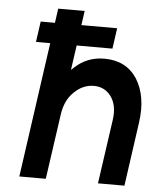

<svg xmlns="http://www.w3.org/2000/svg" viewBox="-51 -744 641 788"><g transform="rotate(5 269.5 -350.0)"><path d="M491 0 528 -262Q536 -318 528.5 -363Q521 -408 499 -443Q454 -512 364 -512Q294 -512 244 -466Q241 -464 238 -460.5Q235 -457 231 -454L266 -700H157L58 0H167L205 -266Q213 -327 249 -361Q285 -397 331 -397Q376 -397 402 -361Q428 -325 420 -266L382 0ZM78 -556H393L405 -641H90Z"/></g></svg>

Font: Unageo
Style: SemiBold-Italic
Weight: 600
Designer: Richard Sepsi
Foundry: Richard Sepsi
Version: Version 2.000